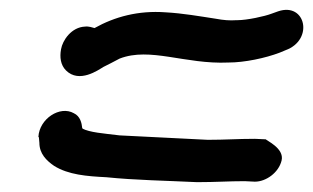

<svg xmlns="http://www.w3.org/2000/svg" viewBox="-20 -492 636 390"><path d="M460 -451C447 -450 434 -451 418 -454C385 -459 352 -465 316 -467C261 -471 213 -458 172 -435C168 -436 160 -439 153 -438C125 -437 107 -410 104 -392C101 -376 103 -360 114 -349C141 -322 180 -350 190 -356C198 -360 212 -367 223 -373C285 -397 356 -361 444 -365C477 -365 519 -374 548 -385L560 -390C618 -411 601 -488 545 -469L531 -464C518 -459 482 -451 462 -451ZM130 -262C102 -278 60 -251 58 -214L59 -213L60 -202C60 -180 74 -166 90 -155C119 -137 156 -134 196 -132C254 -126 319 -125 380 -122H381C418 -122 445 -124 477 -124L497 -123H498C520 -123 546 -141 552 -166C558 -191 520 -207 520 -209L498 -210H497C462 -210 438 -208 402 -208C344 -211 281 -214 223 -217C190 -221 162 -223 147 -231L148 -232H147C146 -242 143 -256 130 -262Z"/></svg>

Font: Stray Cat
Style: BlkObl
Weight: 900
Version: Version 1.0